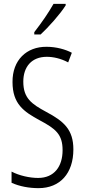

<svg xmlns="http://www.w3.org/2000/svg" viewBox="-20 -1018 441 997"><path d="M321 -990V-998H258C230 -949 199 -904 158 -851V-839H191C231 -876 292 -944 321 -990ZM361 -242C361 -345 312 -388 220 -437C144 -478 101 -508 101 -594C101 -672 145 -723 223 -723C255 -723 295 -715 334 -694L353 -744C321 -761 273 -775 222 -775C118 -776 44 -706 45 -592C45 -478 104 -438 185 -394C270 -349 305 -320 305 -238C305 -154 262 -94 178 -94C134 -94 80 -106 40 -127V-69C81 -50 132 -41 180 -41C292 -41 361 -118 361 -242Z"/></svg>

Font: Noto Sans Tamil UI ExtraCondensed Light
Style: Regular
Weight: 300
Width: 2
Designer: Jelle Bosma - Monotype Design Team
Foundry: Monotype Imaging Inc.
Version: Version 2.004